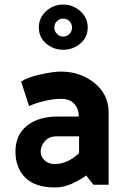

<svg xmlns="http://www.w3.org/2000/svg" viewBox="-20 -813 556 845"><path d="M258 -793Q301 -793 333.5 -764Q366 -735 366 -692Q366 -649 333.5 -621.5Q301 -594 258 -594Q215 -594 183 -621.5Q151 -649 151 -692Q151 -735 183 -764Q215 -793 258 -793ZM258 -652Q275 -652 286 -664Q297 -676 297 -692Q297 -708 286 -719.5Q275 -731 258 -731Q242 -731 230.5 -719.5Q219 -708 219 -692Q219 -676 230.5 -664Q242 -652 258 -652ZM159 -145Q159 -124 176 -107.5Q193 -91 221 -91Q248 -91 275.5 -103Q303 -115 328 -139V-213H230Q196 -213 177.5 -192Q159 -171 159 -145ZM223 12Q134 12 91 -31.5Q48 -75 48 -145Q48 -220 99 -260Q150 -300 232 -300H327Q326 -337 305.5 -357.5Q285 -378 249 -378Q215 -378 175 -368.5Q135 -359 108 -346L73 -454Q101 -473 158.5 -485.5Q216 -498 247 -498Q334 -498 396 -447.5Q458 -397 458 -319V0H391L359 -41Q332 -20 295.5 -4Q259 12 223 12Z"/></svg>

Font: Palanquin
Style: Bold
Weight: 700
Designer: Pria Ravichandran
Version: Version 1.0.4